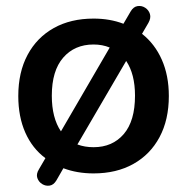

<svg xmlns="http://www.w3.org/2000/svg" viewBox="-20 -559 614 630"><path d="M165 33Q156 48 143 50Q130 52 118.5 45Q107 38 102.5 25Q98 12 108 -4L129 -40Q86 -72 63 -124Q40 -176 40 -244Q40 -322 70.5 -379Q101 -436 156.5 -467Q212 -498 287 -498Q341 -498 385 -481L409 -522Q418 -537 431.5 -539Q445 -541 456.5 -533.5Q468 -526 472 -513Q476 -500 467 -484L446 -448Q488 -415 511 -363Q534 -311 534 -244Q534 -166 503.5 -109Q473 -52 417.5 -21Q362 10 287 10Q233 10 188 -7ZM287 -76Q349 -76 386 -119Q423 -162 423 -245Q423 -316 394 -359L234 -85Q258 -76 287 -76ZM180 -128 340 -403Q316 -413 287 -413Q225 -413 187.5 -370Q150 -327 150 -245Q150 -172 180 -128Z"/></svg>

Font: Chiron GoRound TC M
Style: Regular
Weight: 500
Designer: Ryoko NISHIZUKA 西塚涼子 (kana, bopomofo & ideographs); Paul D. Hunt (Latin, Greek & Cyrillic); Sandoll Communications 산돌커뮤니
Foundry: Adobe
Version: Version 1.000;hotconv 1.1.1;makeotfexe 2.6.0